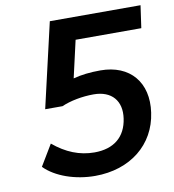

<svg xmlns="http://www.w3.org/2000/svg" viewBox="-81 -791 787 870"><g transform="rotate(-10 312.0 -356.0)"><path d="M287.1 7.3C449.7 7.3 566.4 -87.4 586.4 -231C606.4 -367.7 528.8 -459.5 393.1 -459.5C345.2 -459.5 303.2 -454.6 267.6 -444.8L306.6 -615.7H608.9L623.5 -718.8H206.1L116.2 -329.6H195.8C235.4 -347.2 291 -357.9 343.8 -357.9C426.8 -357.9 470.7 -306.2 459 -226.6C447.3 -144 392.6 -98.1 302.7 -98.1C234.4 -98.1 172.9 -123 114.3 -171.9L56.2 -75.2C106.4 -23.4 197.3 7.3 287.1 7.3Z"/></g></svg>

Font: Winston SemiBold
Style: Italic
Weight: 600
Italic angle: -8.13011°
Designer: Vernon Adams, Kim Jin-seong, David Berlow, Cristiano Sobral
Foundry: The Winston Project Authors
Version: Version 3.004